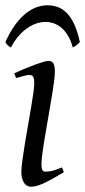

<svg xmlns="http://www.w3.org/2000/svg" viewBox="-20 -688 323 728"><path d="M97.2 20Q80.6 20 70.8 4.6Q61 -10.7 61 -37.1Q61 -51.8 64.7 -78.9Q68.4 -106 73.7 -138.9Q79.1 -171.9 85.4 -207.8Q91.8 -243.7 97.2 -276.1Q102.5 -308.6 106.2 -333.7Q109.9 -358.9 109.9 -371.1Q109.9 -382.3 108.4 -388.9Q106.9 -395.5 104.5 -398.7Q102.1 -401.9 98.1 -402.8Q94.2 -403.8 89.8 -403.8Q85.9 -403.8 77.6 -401.9Q69.3 -399.9 61.3 -397.7Q53.2 -395.5 41 -392.1L34.2 -410.2Q54.7 -419.4 75 -428Q95.2 -436.5 112.8 -442.9Q130.4 -449.2 143.6 -453.1Q156.7 -457 163.1 -457Q176.8 -457 182.4 -447.8Q188 -438.5 188 -416Q188 -401.9 184.3 -374.3Q180.7 -346.7 174.8 -312.5Q168.9 -278.3 162.6 -241Q156.2 -203.6 150.4 -169.4Q144.5 -135.3 140.9 -107.7Q137.2 -80.1 137.2 -65.9Q137.2 -50.8 140.4 -43.9Q143.6 -37.1 151.9 -37.1Q167 -37.1 180.9 -41Q194.8 -44.9 214.8 -53.2L222.2 -35.2Q199.2 -21.5 180.9 -11.2Q162.6 -1 147.5 6.1Q132.3 13.2 120.1 16.6Q107.9 20 97.2 20ZM0.5 -528.8Q18.6 -568.4 38.3 -595Q58.1 -621.6 78.6 -637.7Q99.1 -653.8 119.6 -660.9Q140.1 -668 159.7 -668Q181.2 -668 200 -660.9Q218.8 -653.8 234.4 -637.5Q250 -621.1 262.2 -594.5Q274.4 -567.9 282.7 -528.8Q275.9 -520.5 269.5 -516.1Q263.2 -511.7 255.9 -507.8Q249 -534.7 237.5 -553.2Q226.1 -571.8 212.2 -583.3Q198.2 -594.7 182.9 -599.9Q167.5 -605 153.8 -605Q138.2 -605 120.8 -599.9Q103.5 -594.7 86.2 -583.3Q68.8 -571.8 52 -553.2Q35.2 -534.7 21.5 -507.8Q14.6 -511.7 10 -515.6Q5.4 -519.5 0.5 -528.8Z"/></svg>

Font: Akkhara
Style: Italic
Weight: 400
Italic angle: -7°
Designer: J. Victor Gaultney
Version: Version 1.00 June 13, 2006, initial release